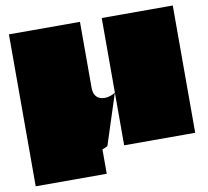

<svg xmlns="http://www.w3.org/2000/svg" viewBox="-81 -710 1000 921"><g transform="rotate(-10 419.0 -250.0)"><path d="M20 120Q20 70 20 20.5Q20 -29 20 -78.5Q20 -128 20 -178Q20 -228 20 -277Q20 -334 20 -391.5Q20 -449 20 -506Q20 -563 20 -620H366Q366 -567 366 -513.5Q366 -460 366 -407Q366 -354 366 -300Q366 -278 373.5 -264.5Q381 -251 393.5 -245.5Q406 -240 420 -240Q434 -240 448.5 -245Q463 -250 472 -257L392 -10Q386 -7 379.5 -4Q373 -1 366 1Q366 31 366 60.5Q366 90 366 120ZM472 0Q472 -42 472 -85Q472 -128 472 -171.5Q472 -215 472 -256Q472 -349 472 -438.5Q472 -528 472 -620H818Q818 -553 818 -486.5Q818 -420 818 -352Q818 -294 818 -235Q818 -176 818 -117.5Q818 -59 818 0Z"/></g></svg>

Font: Climate Crisis
Style: Regular
Weight: 400
Version: Version 1.003